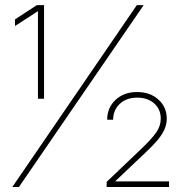

<svg xmlns="http://www.w3.org/2000/svg" viewBox="-20 -748 743 768"><path d="M156.2 -727.5V-353H131.8V-703.1H131.3L40 -644V-670.4L127.4 -727.5ZM29.3 0 527.3 -727.5H554.7L55.7 0ZM406.7 0V-20.5L544.4 -151.9Q586.9 -192.4 605 -218.3Q623 -244.1 623 -273.4Q623 -311 596.9 -334.2Q570.8 -357.4 528.8 -357.4Q485.4 -357.4 459 -332.5Q432.6 -307.6 432.6 -269H408.7Q408.7 -316.9 442.1 -348.4Q475.6 -379.9 528.3 -379.9Q580.6 -379.9 613.8 -349.6Q647 -319.3 647 -273.9Q647 -252 638.4 -231.7Q629.9 -211.4 611.1 -188.7Q592.3 -166 560.5 -136.2L441.4 -23.4V-22.5H656.2V0Z"/></svg>

Font: Inter 28pt Thin
Style: Regular
Weight: 250
Designer: Rasmus Andersson
Foundry: rsms
Version: Version 4.001;git-66647c0bb